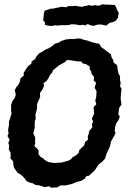

<svg xmlns="http://www.w3.org/2000/svg" viewBox="-20 -861 610 899"><path d="M220 18 210 11 191 15 180 12 160 6H149L131 -4L123 -5L105 -12L96 -25L87 -35L74 -46L63 -51L51 -68L46 -75L42 -92V-105L29 -119L30 -133L29 -147L21 -162L23 -179L19 -191L25 -207L15 -224L20 -235L18 -253L22 -276V-292L28 -310L34 -329L32 -341V-369L38 -387L50 -404L54 -418L49 -439L57 -454L66 -464L75 -483V-493L91 -507V-520L101 -536L111 -551L127 -563L128 -573L145 -585L150 -596L164 -612L182 -621L191 -628L208 -635L223 -644L236 -656L256 -662L267 -669L288 -676L310 -679L326 -678L342 -681L359 -680L374 -674L390 -671L408 -664L433 -658L445 -656L454 -640L469 -630L477 -623L499 -607L503 -591L510 -581L512 -568L528 -556L531 -535L535 -516L542 -505V-485L545 -473L542 -456L549 -447L547 -427L545 -402L546 -391L549 -372L538 -356L534 -325L541 -316L535 -299L524 -283L519 -266L517 -248L521 -238L512 -220L500 -199L495 -176L488 -160L481 -146L474 -127L473 -120L460 -105L444 -93L433 -78L425 -65L413 -53L396 -38L385 -37L377 -25L362 -15L339 -9L320 -1L310 2L292 6L286 7H263L249 16ZM233 -98 269 -100 301 -109 313 -116 320 -125 335 -133 349 -146 351 -158 360 -167 374 -180 379 -197 392 -207 391 -225 395 -232 398 -248 413 -266 410 -278 416 -292 410 -305 421 -329 418 -359 431 -373 426 -390 430 -404 431 -413 432 -434 423 -450 430 -474 419 -483 420 -502 409 -514 408 -525 400 -536V-550L382 -561L367 -564L361 -573L340 -574L310 -579L294 -580L282 -569L269 -562L256 -555L243 -544L229 -533L224 -521L214 -510L209 -498L198 -482L184 -472L186 -458L178 -441L167 -425L168 -407L156 -380L153 -369L154 -356L146 -325L147 -304L143 -293L142 -272L143 -265L136 -236L145 -217L144 -203L145 -190L141 -177L155 -164L161 -156L160 -140L169 -127L182 -120L187 -114L204 -103L219 -100ZM221 -739 201 -742 190 -745V-757L182 -766L184 -782L186 -801L190 -812L203 -815L216 -820L231 -821L242 -824L256 -826L263 -829H275L289 -827L302 -833L317 -832L333 -834L348 -831L365 -829L375 -833L385 -834L396 -837L411 -834L425 -837L440 -834L451 -837L458 -841L481 -839H490L517 -838L524 -827L528 -815L536 -801L533 -784L532 -777L522 -764L510 -758L498 -755L490 -752L478 -741L465 -744L455 -746H438L418 -740L402 -743L391 -749L379 -742L368 -745L356 -743L346 -744L332 -747H312L303 -744L289 -743H282H265L247 -741L240 -743Z"/></svg>

Font: Winky Rough Medium
Style: Italic
Weight: 500
Italic angle: -8.97852°
Designer: Simon Atzbach
Foundry: typofactur
Version: Version 1.206; ttfautohint (v1.8.4.7-5d5b)